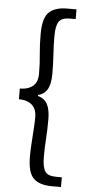

<svg xmlns="http://www.w3.org/2000/svg" viewBox="-59 -741 420 926"><g transform="rotate(5 151.5 -278.0)"><path d="M228 152Q169 152 140 124Q111 96 111 19Q111 -8 112.5 -32.5Q114 -57 115.5 -80Q117 -103 118.5 -126Q120 -149 120 -174Q120 -189 116 -202.5Q112 -216 102.5 -227Q93 -238 76 -245Q59 -252 34 -252V-304Q59 -304 76 -311Q93 -318 102.5 -328.5Q112 -339 116 -353Q120 -367 120 -381Q120 -432 115.5 -476Q111 -520 111 -575Q111 -652 140 -680Q169 -708 228 -708H273V-661H246Q205 -661 191.5 -640Q178 -619 178 -570Q178 -524 181 -482Q184 -440 184 -389Q184 -340 170 -314.5Q156 -289 124 -280V-276Q156 -267 170 -241Q184 -215 184 -167Q184 -116 181 -74Q178 -32 178 14Q178 63 191.5 84Q205 105 246 105H273V152Z"/></g></svg>

Font: Pinyin1712
Style: Regular
Weight: 400
Version: Version 1